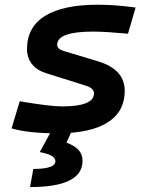

<svg xmlns="http://www.w3.org/2000/svg" viewBox="-20 -547 626 802"><path d="M219.2 9.8Q98.1 9.8 28.3 -10.7L62.5 -124Q122.1 -113.8 167.2 -108.2Q212.4 -102.5 239.3 -102.5Q372.6 -102.5 372.6 -157.2Q372.6 -178.2 338.9 -189L172.9 -241.2Q132.8 -253.9 112.8 -280.3Q92.8 -306.6 92.8 -342.3Q92.8 -433.6 168 -480.5Q243.2 -527.3 389.2 -527.3Q426.8 -527.3 466.6 -524.2Q506.3 -521 546.4 -515.6L514.6 -406.2Q471.7 -410.2 434.3 -412.6Q397 -415 368.2 -415Q218.8 -415 218.8 -359.9Q218.8 -341.8 248 -333.5L390.6 -290.5Q501 -256.8 501 -167.5Q501 -80.6 429.4 -35.4Q357.9 9.8 219.2 9.8ZM105.5 234.4 119.1 158.7Q211.4 158.7 211.4 126Q211.4 100.1 146 88.4L207.5 -23.9L279.3 1L257.8 48.8Q291 61 307.9 79.1Q324.7 97.2 324.7 125Q324.7 234.4 105.5 234.4Z"/></svg>

Font: Cascadia Code NF SemiBold
Style: Italic
Weight: 600
Italic angle: -10°
Monospace: yes
Designer: Aaron Bell
Foundry: Saja Typeworks
Version: Version 2404.023; ttfautohint (v1.8.4)